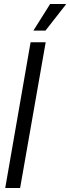

<svg xmlns="http://www.w3.org/2000/svg" viewBox="-20 -934 347 954"><path d="M6 0 132 -724H207L80 0ZM146 -782 229 -914H307V-911L206 -782Z"/></svg>

Font: Archivo ExtraCondensed
Style: Italic
Weight: 400
Width: 2
Italic angle: -10°
Designer: Hector Gatti
Foundry: Omnibus-Type
Version: Version 2.001